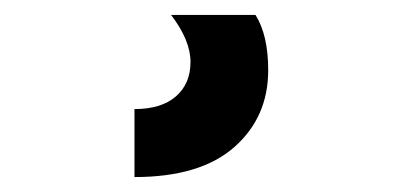

<svg xmlns="http://www.w3.org/2000/svg" viewBox="-20 31 540 257"><path d="M339 125Q339 188 293.5 228Q248 268 160 268V177Q196 177 215.5 160Q235 143 235 114Q235 85 209 51H322Q339 78 339 125Z"/></svg>

Font: Hind Colombo
Style: Bold
Weight: 700
Designer: Jyotish Sonowal, Aditi Pimprikar
Foundry: Indian Type Foundry
Version: Version 1.000;PS 1.0;hotconv 1.0.86;makeotf.lib2.5.63406; tt